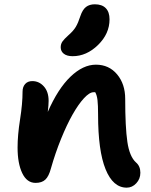

<svg xmlns="http://www.w3.org/2000/svg" viewBox="-20 -865 697 885"><path d="M314.9 -606Q288.6 -606 274.2 -617.2Q259.8 -628.4 259.8 -647Q259.8 -662.1 267.8 -673.6Q275.9 -685.1 295.9 -703.1Q318.4 -722.7 329.3 -741Q340.3 -759.3 350.1 -790Q360.4 -820.8 376.5 -833Q392.6 -845.2 417 -845.2Q450.2 -845.2 467.5 -827.4Q484.9 -809.6 484.9 -775.9Q484.9 -709.5 431.9 -657.7Q378.9 -606 314.9 -606ZM564 0Q501 0 466.6 -85Q432.1 -169.9 432.1 -335.9Q432.1 -380.9 429.4 -403.6Q426.8 -426.3 418.9 -439.9H411.1Q392.6 -439.9 366.9 -412.1Q341.3 -384.3 314.7 -337.4Q288.1 -290.5 261.5 -225.1Q234.9 -159.7 214.8 -88.9Q205.1 -52.2 189 -37.1Q172.9 -22 144 -22Q104 -22 82.5 -66.9Q61 -111.8 61 -185.1Q61 -242.2 72.5 -314.7Q84 -387.2 84 -442.9Q84 -464.4 95.9 -477.8Q107.9 -491.2 128.9 -491.2Q160.2 -491.2 182.1 -466.8Q204.1 -442.4 204.1 -399.9Q204.1 -381.3 200.2 -349.1Q247.1 -456.1 304.9 -511.5Q362.8 -566.9 421.9 -566.9Q482.4 -566.9 519.8 -522.2Q557.1 -477.5 557.1 -409.2Q557.1 -278.8 567.1 -210.9Q577.1 -143.1 606.9 -116.2Q627 -99.1 627 -68.8Q627 -40.5 608.2 -20.3Q589.4 0 564 0Z"/></svg>

Font: Shantell Sans Irregular Bouncy
Style: Regular
Weight: 600
Designer: Stephen Nixon, Anya Danilova, Shantell Martin
Foundry: Arrow Type
Version: Version 1.006;[9816181b4]